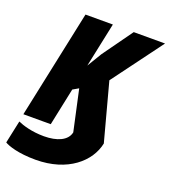

<svg xmlns="http://www.w3.org/2000/svg" viewBox="-202 -833 1051 1193"><g transform="rotate(20 323.5 -237.0)"><path d="M172 240C385 240 512 124 537 0L435 -381L682 -714H475L333 -516L275 -420L337 -714H156L5 0H186L238 -248L276 -270L335 0C323 57 257 85 171 85C90 85 28 65 -3 51L-35 201C-11 216 58 240 172 240Z"/></g></svg>

Font: Noto Sans UI SemiCondensed Black
Style: Italic
Weight: 900
Width: 4
Italic angle: -372°
Designer: Monotype Design Team
Foundry: Monotype Imaging Inc.
Version: Version 1.901